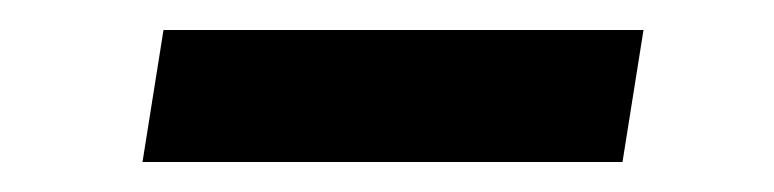

<svg xmlns="http://www.w3.org/2000/svg" viewBox="-20 -332 516 128"><path d="M75 -224 89 -312H409L395 -224Z"/></svg>

Font: Nunito Sans 10pt SemiExpanded SemiBold
Style: Italic
Weight: 600
Width: 6
Italic angle: -9°
Designer: Vernon Adams
Foundry: Vernon Adams
Version: Version 3.101;gftools[0.9.27]